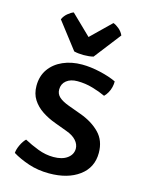

<svg xmlns="http://www.w3.org/2000/svg" viewBox="-113 -795 664 877"><g transform="rotate(15 219.0 -356.0)"><path d="M31 -37Q32 -54 42 -75.2Q52 -96.5 65 -109Q96.5 -92 132.5 -78.2Q168.5 -64.5 205.5 -64.5Q246.5 -64.5 270.5 -82Q294.5 -99.5 295 -127Q295 -148 279 -166Q263 -184 232 -195L174 -216.5Q139.5 -229 110.8 -248Q82 -267 64.5 -294.2Q47 -321.5 47 -359Q47 -405 70.2 -438Q93.5 -471 133.8 -488.8Q174 -506.5 224 -506.5Q264.5 -506.5 310.2 -496Q356 -485.5 387 -470.5Q387.5 -458 384 -443.2Q380.5 -428.5 373.2 -415.8Q366 -403 357 -394.5Q330.5 -407 295.5 -417.2Q260.5 -427.5 223 -427.5Q190.5 -427.5 171 -411.8Q151.5 -396 151.5 -369.5Q151.5 -348.5 166.8 -334.5Q182 -320.5 213 -309L274.5 -286.5Q331 -266 366.2 -230Q401.5 -194 401.5 -136Q401.5 -66.5 347.5 -26.8Q293.5 13 205.5 13Q153 13 108.2 -2Q63.5 -17 31 -37ZM173 -555 76 -681Q83.5 -698 98.2 -710.2Q113 -722.5 125 -726.5L219 -635.5L312.5 -726.5Q325 -722.5 339.8 -710.2Q354.5 -698 362 -681L264.5 -555Q245 -550 219 -550Q192.5 -550 173 -555Z"/></g></svg>

Font: Signika
Style: Regular
Weight: 400
Designer: Anna Giedry
Foundry: Anna Giedry
Version: Version 2.001